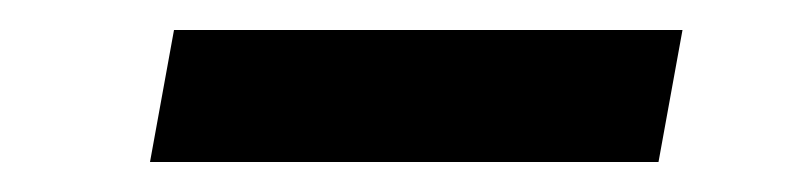

<svg xmlns="http://www.w3.org/2000/svg" viewBox="-20 -356 539 128"><path d="M80 -248 96 -336H435L419 -248Z"/></svg>

Font: REM
Style: Italic
Weight: 400
Italic angle: -11°
Designer: Octavio Pardo
Foundry: Ashler Design
Version: Version 1.005;gftools[0.9.28]